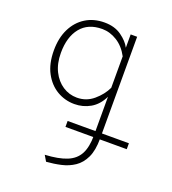

<svg xmlns="http://www.w3.org/2000/svg" viewBox="-142 -631 902 1004"><g transform="rotate(20 309.0 -128.5)"><path d="M229 266 210 234Q285.5 230 331 211.5Q376.5 193 396.8 154.2Q417 115.5 417 52V-164Q393 -114.5 352.5 -91.2Q312 -68 264 -68Q211.5 -68 167 -94.2Q122.5 -120.5 95.2 -171.2Q68 -222 68 -296Q68 -365 93.2 -416Q118.5 -467 163.5 -495Q208.5 -523 268 -523Q325 -523 363.2 -495.5Q401.5 -468 417 -437V-511H453V56Q453 121 434 161.2Q415 201.5 382.8 223.2Q350.5 245 310.5 254Q270.5 263 229 266ZM265 -104Q317.5 -104 357.2 -137.8Q397 -171.5 417 -214V-389Q391.5 -437 351.5 -462Q311.5 -487 268 -487Q190 -487 148.5 -435.8Q107 -384.5 107 -296Q107 -237 128.5 -194Q150 -151 186 -127.5Q222 -104 265 -104ZM262 60V27H603V60Z"/></g></svg>

Font: Overpass Thin
Style: Regular
Weight: 250
Designer: Delve Withrington, Dave Bailey, Thomas Jockin
Foundry: Delve Fonts LLC
Version: Version 4.000